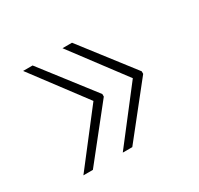

<svg xmlns="http://www.w3.org/2000/svg" viewBox="-92 -571 621 598"><g transform="rotate(-30 219.0 -271.5)"><path d="M51.3 -83.5 194.3 -268.6 51.3 -459H85.4L229 -273.4V-264.2L85.4 -83.5ZM192.9 -83.5 335.9 -268.6 192.9 -459H227.1L370.6 -273.4V-264.2L227.1 -83.5Z"/></g></svg>

Font: Roboto Slab LO Thin
Style: Regular
Weight: 250
Designer: Google
Version: Version 2.00;September 28, 2018;FontCreator 11.5.0.2427 64-b